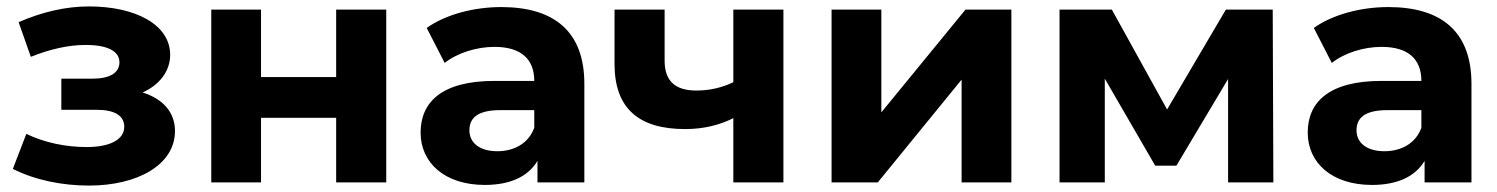

<svg xmlns="http://www.w3.org/2000/svg" viewBox="-20 -568 4664 598"><path d="M424 -280C476 -303 510 -346 510 -397C510 -492 401 -548 257 -548C185 -548 112 -531 38 -499L76 -391C136 -415 193 -428 247 -428C316 -428 352 -408 352 -374C352 -341 322 -323 268 -323H171V-226H281C337 -226 367 -208 367 -173C367 -133 322 -110 250 -110C184 -110 118 -124 62 -151L20 -42C89 -7 174 10 257 10C409 10 525 -55 525 -160C525 -218 488 -260 424 -280Z M638 0H793V-201H1027V0H1183V-538H1027V-328H793V-538H638Z M1541 -546C1456 -546 1368 -523 1309 -481L1365 -372C1404 -403 1464 -422 1520 -422C1604 -422 1644 -383 1644 -316H1520C1356 -316 1290 -250 1290 -155C1290 -62 1364 8 1490 8C1569 8 1625 -18 1654 -67V0H1800V-307C1800 -470 1706 -546 1541 -546ZM1529 -97C1474 -97 1442 -123 1442 -162C1442 -198 1464 -225 1538 -225H1644V-170C1626 -121 1581 -97 1529 -97Z M2264 -538V-312C2229 -295 2190 -286 2149 -286C2087 -286 2050 -312 2050 -379V-538H1894V-369C1894 -228 1972 -166 2114 -166C2173 -166 2222 -179 2264 -200V0H2420V-538Z M2570 0H2714L2975 -320V0H3130V-538H2987L2725 -218V-538H2570Z M3946 0 3944 -538H3798L3615 -227L3443 -538H3280V0H3421V-323L3578 -52H3644L3805 -322V0Z M4304 -546C4219 -546 4131 -523 4072 -481L4128 -372C4167 -403 4227 -422 4283 -422C4367 -422 4407 -383 4407 -316H4283C4119 -316 4053 -250 4053 -155C4053 -62 4127 8 4253 8C4332 8 4388 -18 4417 -67V0H4563V-307C4563 -470 4469 -546 4304 -546ZM4292 -97C4237 -97 4205 -123 4205 -162C4205 -198 4227 -225 4301 -225H4407V-170C4389 -121 4344 -97 4292 -97Z"/></svg>

Font: AWKNG-Font
Style: Bold
Weight: 700
Designer: Awakening Church
Foundry: Awakening Church
Version: Version 1.700;PS 001.700;hotconv 1.0.88;makeotf.lib2.5.64775